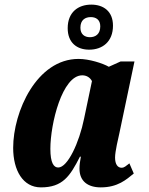

<svg xmlns="http://www.w3.org/2000/svg" viewBox="-20 -801 647 831"><path d="M366 -586C423 -586 469 -620 469 -690C469 -752 428 -781 375 -781C318 -781 273 -748 273 -679C273 -616 313 -586 366 -586ZM369 -640C347 -640 328 -652 328 -681C328 -715 349 -727 373 -727C395 -727 414 -716 414 -687C414 -653 393 -640 369 -640ZM157 10C251 10 283 -38 326 -123H330C326 -102 324 -86 324 -71C324 -16 361 10 416 10C490 10 527 -24 559 -50L540 -94C525 -83 519 -75 506 -75C490 -75 478 -89 478 -119C478 -146 492 -203 497 -226L562 -535H502L451 -512C425 -527 366 -546 320 -546C139 -546 37 -318 37 -161C37 -64 79 10 157 10ZM232 -76C213 -76 198 -95 198 -157C198 -265 249 -475 336 -475C353 -475 369 -467 378 -450L344 -288C323 -184 273 -76 232 -76Z"/></svg>

Font: Noto Serif ExtraCondensed Black
Style: Italic
Weight: 900
Width: 2
Italic angle: -12°
Designer: Monotype Design Team
Foundry: Monotype Imaging Inc.
Version: Version 2.014